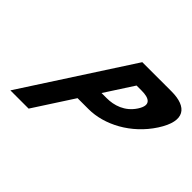

<svg xmlns="http://www.w3.org/2000/svg" viewBox="-163 -1112 1399 1399"><g transform="rotate(45 537.0 -412.5)"><path d="M600.9 -825 66.5 0H254.5L452.7 -306H565.7C726.7 -306 909.2 -401 1019.3 -571C1130.1 -742 1062.9 -825 901.9 -825ZM549.9 -456 691.7 -675H744.7C818.7 -675 872.5 -650 817.5 -565C763.1 -481 676.9 -456 602.9 -456Z"/></g></svg>

Font: Hussar
Style: BdWodka
Weight: 700
Foundry: Cannot Into Space Fonts
Version: Version 2.00